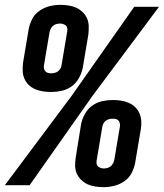

<svg xmlns="http://www.w3.org/2000/svg" viewBox="-33 -763 675 791"><path d="M178 -384Q161 -384 144 -386.5Q127 -389 112 -395.5Q97 -402 85.5 -413Q74 -424 67.5 -439Q61 -454 60.5 -471Q60 -488 62 -505L85 -642Q89 -664 99.5 -684.5Q110 -705 129.5 -718.5Q149 -732 171 -737.5Q193 -743 215 -743Q232 -743 249 -740.5Q266 -738 280.5 -731.5Q295 -725 307 -713.5Q319 -702 325.5 -687.5Q332 -673 332.5 -656Q333 -639 331 -621L308 -484Q304 -463 292.5 -442Q281 -421 262.5 -407.5Q244 -394 221.5 -389Q199 -384 178 -384ZM89 0H-13L262 -368L520 -735H622L348 -368ZM178 -461Q185 -461 193 -463Q201 -465 207 -470Q213 -475 216.5 -482Q220 -489 221 -497L244 -634Q245 -641 244 -647.5Q243 -654 238 -658Q233 -662 227 -664Q221 -666 215 -666Q207 -666 199.5 -664Q192 -662 186 -657Q180 -652 176 -644.5Q172 -637 171 -630L148 -493Q147 -486 148.5 -479.5Q150 -473 154.5 -468.5Q159 -464 165 -462.5Q171 -461 178 -461ZM394 8Q377 8 360 5.5Q343 3 328.5 -3.5Q314 -10 302 -21.5Q290 -33 283.5 -47.5Q277 -62 276.5 -79Q276 -96 279 -114L301 -251Q305 -272 316.5 -293Q328 -314 346.5 -327.5Q365 -341 387.5 -346Q410 -351 431 -351Q448 -351 465 -348.5Q482 -346 497 -339.5Q512 -333 523.5 -322Q535 -311 541.5 -296Q548 -281 549 -264Q550 -247 547 -230L524 -93Q520 -71 509.5 -50.5Q499 -30 479.5 -16.5Q460 -3 438 2.5Q416 8 394 8ZM394 -69Q402 -69 409.5 -71Q417 -73 423 -78Q429 -83 433 -90.5Q437 -98 438 -105L461 -242Q462 -249 460.5 -255.5Q459 -262 455 -266.5Q451 -271 444.5 -272.5Q438 -274 431 -274Q424 -274 416 -272Q408 -270 402 -265Q396 -260 392.5 -253Q389 -246 388 -238L365 -101Q364 -94 365 -87.5Q366 -81 371 -77Q376 -73 382 -71Q388 -69 394 -69Z"/></svg>

Font: Iosevka Aile Medium
Style: Italic
Weight: 500
Italic angle: -9°
Designer: Belleve Invis
Foundry: Belleve Invis
Version: Version 31.1.0; ttfautohint (v1.8.4)